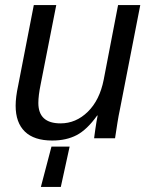

<svg xmlns="http://www.w3.org/2000/svg" viewBox="-20 -548 596 761"><path d="M256 33 221 193H142L184 33ZM203 -528 141 -213Q132 -169 132 -140Q132 -59 220 -59Q281 -59 328 -105Q375 -151 391 -232L448 -528H536L455 -113Q450 -90 445.5 -61.5Q441 -33 436 0H353Q353 -2 354.5 -11.5Q356 -21 358 -37Q363 -71 367 -90H365Q325 -34 284 -12.5Q243 9 187 9Q115 9 78.5 -26.5Q42 -62 42 -129Q42 -163 52 -209L114 -528Z"/></svg>

Font: Libra Sans Modern
Style: Italic
Weight: 400
Italic angle: -12°
Foundry: Stefan Peev, Context Ltd
Version: Version 1.000